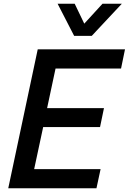

<svg xmlns="http://www.w3.org/2000/svg" viewBox="-20 -1003 686 1023"><path d="M375 -812 287 -983H378L429 -877L526 -983H629L469 -812ZM24 0 181 -740H646L625 -638H276L231 -427H534L513 -326H210L162 -102H516L494 0Z"/></svg>

Font: Be Vietnam Pro Medium
Style: Italic
Weight: 500
Italic angle: -12°
Designer: Lam Bao, Tony Le, Vietanh Nguyen
Foundry: Yellow Type Foundry
Version: Version 1.002; ttfautohint (v1.8.3)